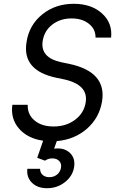

<svg xmlns="http://www.w3.org/2000/svg" viewBox="-20 -730 640 1011"><path d="M191 159Q191 179 204.5 191Q218 203 240 203Q263 203 280 189.5Q297 176 301 154Q305 132 292 118Q279 104 255 104Q234 104 217 116L176 101L207 11Q125 -1 80 -53Q35 -105 45 -178H126Q124 -128 161.5 -96Q199 -64 262 -64Q328 -64 375 -99Q422 -134 431 -190Q447 -283 318 -312L279 -320Q94 -358 120 -510Q134 -599 203 -654.5Q272 -710 368 -710Q461 -710 517 -659.5Q573 -609 565 -532H483Q484 -576 448.5 -604.5Q413 -633 357 -633Q298 -633 256 -601Q214 -569 205 -516Q190 -426 304 -402L343 -394Q544 -352 517 -194Q502 -108 437 -51.5Q372 5 279 13L265 53Q317 46 347.5 74.5Q378 103 370 151Q362 198 321.5 229.5Q281 261 228 261Q177 261 148 232Q119 203 124 159Z"/></svg>

Font: CommitMono
Style: Italic
Weight: 400
Monospace: yes
Designer: Eigil Nikolajsen
Foundry: Eigil Nikolajsen
Version: Version 1.143